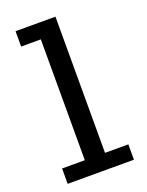

<svg xmlns="http://www.w3.org/2000/svg" viewBox="-142 -821 684 893"><g transform="rotate(-20 200.0 -375.0)"><path d="M34.5 0V-76H147V-674H49.5V-750H247V-76H362.5V0Z"/></g></svg>

Font: Trispace SemiCondensed
Style: Regular
Weight: 400
Width: 4
Designer: Tyler Finck
Foundry: Etcetera Type Company
Version: Version 1.210; ttfautohint (v1.8.3)